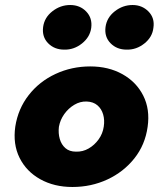

<svg xmlns="http://www.w3.org/2000/svg" viewBox="-20 -736 633 766"><path d="M41 -231Q31 -161 58 -106.5Q85 -52 140.5 -21Q196 10 269 10Q344 10 408.5 -20Q473 -50 516 -104Q559 -158 569 -230Q579 -300 551.5 -354.5Q524 -409 468.5 -440Q413 -471 340 -471Q266 -471 201.5 -441Q137 -411 94.5 -356.5Q52 -302 41 -231ZM215 -230Q220 -258 236.5 -281Q253 -304 276.5 -318Q300 -332 326 -331Q352 -330 368.5 -316Q385 -302 391.5 -279.5Q398 -257 394 -231Q390 -203 373.5 -180Q357 -157 333.5 -143.5Q310 -130 283 -131Q257 -131 241 -145Q225 -159 218.5 -181.5Q212 -204 215 -230ZM401 -628Q396 -589 421 -563.5Q446 -538 485 -538Q524 -537 556 -562.5Q588 -588 592 -625Q598 -664 572.5 -690Q547 -716 509 -716Q470 -716 438 -691Q406 -666 401 -628ZM152 -628Q147 -589 172 -563.5Q197 -538 236 -538Q275 -537 307 -562.5Q339 -588 344 -625Q349 -664 324 -690Q299 -716 260 -716Q221 -716 189 -691Q157 -666 152 -628Z"/></svg>

Font: Jost ExtraBold
Style: Italic
Weight: 800
Italic angle: -5°
Version: Version 3.710